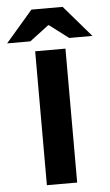

<svg xmlns="http://www.w3.org/2000/svg" viewBox="-113 -893 531 931"><g transform="rotate(-5 152.5 -427.5)"><path d="M76.8 0V-651.8H224.2V0ZM-55.4 -701.8 76.3 -854.7H228.2L359.9 -701.8H246.8L154.3 -772H150.3L57.7 -701.8Z"/></g></svg>

Font: SourceSans3VF
Style: Regular
Weight: 200
Designer: Paul D. Hunt
Foundry: Adobe
Version: Version 3.052;hotconv 1.1.0;makeotfexe 2.6.0